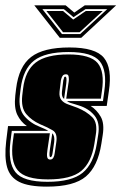

<svg xmlns="http://www.w3.org/2000/svg" viewBox="-31 -683 453 716"><path d="M144 13Q76 13 41 -4.5Q6 -22 -4.5 -59.5Q-15 -97 -8 -156L-1 -213H69Q46 -229 33.5 -255Q21 -281 26 -327L29 -352Q39 -435 85 -470.5Q131 -506 228 -506Q325 -506 356.5 -467.5Q388 -429 375 -343L367 -288H307Q330 -273 344.5 -248Q359 -223 352 -179L347 -147Q334 -63 289.5 -25Q245 13 144 13ZM146 -5Q236 -5 277 -38.5Q318 -72 330 -147L335 -179Q343 -226 321 -252.5Q299 -279 262 -290L246 -295Q238 -297 231 -299.5Q224 -302 219 -306H353L358 -343Q369 -420 341 -454.5Q313 -489 225 -489Q137 -489 96 -457Q55 -425 46 -352L43 -327Q37 -277 60 -250Q83 -223 120 -209Q125 -207 134 -203Q143 -199 149 -195H13L8 -156Q-2 -77 26.5 -41Q55 -5 146 -5ZM148 -14Q63 -14 35 -48Q7 -82 17 -156L21 -186H155L146 -125Q143 -107 145 -97Q147 -88 156 -88Q164 -88 168 -95Q172 -102 173 -112L179 -153Q184 -186 165.5 -197Q147 -208 118 -220Q87 -234 67 -257.5Q47 -281 52 -327L55 -352Q63 -420 102.5 -450Q142 -480 224 -480Q306 -480 333 -448Q360 -416 349 -343L345 -315H216L224 -371Q227 -386 225 -397Q224 -406 215 -406Q206 -406 202 -399.5Q198 -393 196 -383L191 -341Q189 -321 198 -310Q207 -299 223.5 -293.5Q240 -288 258 -281Q292 -267 313 -246Q334 -225 326 -179L321 -147Q310 -77 272 -45.5Q234 -14 148 -14ZM208 -314Q198 -322 200 -341L205 -383Q206 -387 208 -393Q208 -397 213 -397Q219 -397 216 -371ZM157 -97Q151 -97 155 -125L164 -186Q174 -176 171 -153L165 -112Q163 -97 157 -97ZM272 -542H192L97 -663H214L246 -636L285 -663H402ZM369 -649H288L243 -619L207 -649H127L200 -556H268ZM352 -642 266 -563H204L142 -642H204L242 -610L289 -642Z"/></svg>

Font: Alumni Sans Collegiate One SC
Style: Italic
Weight: 400
Italic angle: -8°
Designer: Robert E. Leuschke
Foundry: Robert E. Leuschke
Version: Version 1.100